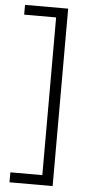

<svg xmlns="http://www.w3.org/2000/svg" viewBox="-59 -748 439 940"><g transform="rotate(5 160.5 -278.0)"><path d="M25 109H182V-666H25V-714H237V158H25Z"/></g></svg>

Font: Noto Sans Arabic Light
Style: Regular
Weight: 300
Designer: Monotype Design Team, Nadine Chahine, Nizar Qandah and Khaled Hosny
Foundry: Monotype Imaging Inc.
Version: Version 2.012; ttfautohint (v1.8.4.7-5d5b)